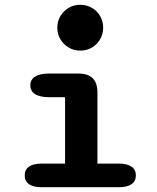

<svg xmlns="http://www.w3.org/2000/svg" viewBox="-20 -784 659 804"><path d="M155.5 -99H252.5V-377H186Q147 -377 127 -389.8Q107 -402.5 107 -426.5Q107 -450.5 127 -463.2Q147 -476 186 -476H309Q388 -476 388 -397V-99H476.5Q512.5 -99 530.8 -86.2Q549 -73.5 549 -49.5Q549 -25.5 530.8 -12.8Q512.5 0 476.5 0H155.5Q119.5 0 101.5 -12.8Q83.5 -25.5 83.5 -49.5Q83.5 -73.5 101.5 -86.2Q119.5 -99 155.5 -99ZM220 -668Q220 -695 233 -716.8Q246 -738.5 267.8 -751.2Q289.5 -764 316 -764Q343 -764 364.8 -751.2Q386.5 -738.5 399.2 -716.8Q412 -695 412 -668Q412 -641.5 399.2 -619.5Q386.5 -597.5 364.8 -584.8Q343 -572 316 -572Q289.5 -572 267.8 -584.8Q246 -597.5 233 -619.5Q220 -641.5 220 -668Z"/></svg>

Font: Sono ExtraLight Monospace SemiBold
Style: Regular
Weight: 600
Version: Version 2.112